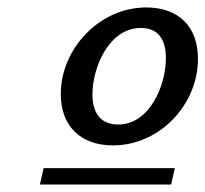

<svg xmlns="http://www.w3.org/2000/svg" viewBox="-20 -729 551 515"><path d="M143 -477C143 -390 197 -339 283 -339C409 -339 511 -449 511 -571C511 -659 458 -709 372 -709C246 -709 143 -597 143 -477ZM228 -476C228 -548 272 -654 358 -654C406 -654 425 -621 425 -573C425 -501 382 -395 297 -395C248 -395 228 -428 228 -476ZM439 -234 449 -278H97L87 -234Z"/></svg>

Font: Perun SemiBold Italic
Style: Regular
Weight: 400
Italic angle: -12°
Foundry: Copyright (c) Stefan Peev, Context Ltd, 2016
Version: Version 1.026